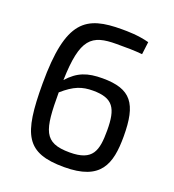

<svg xmlns="http://www.w3.org/2000/svg" viewBox="-130 -804 833 918"><g transform="rotate(20 286.0 -345.0)"><path d="M473 -687C417 -702 362 -702 334 -702C152 -702 66 -652 66 -328C66 -67 104 12 299 12C485 12 517 -81 517 -223C517 -390 473 -450 328 -450C251 -450 203 -433 154 -378C160 -592 207 -627 334 -627C394 -627 421 -627 465 -623ZM300 -63C166 -63 153 -122 153 -315C210 -365 249 -379 305 -379C407 -379 433 -336 433 -223C433 -120 418 -63 300 -63Z"/></g></svg>

Font: SnT
Style: Regular
Weight: 400
Designer: Natanael Gama
Version: Version 1.001;PS 001.001;hotconv 1.0.70;makeotf.lib2.5.58329